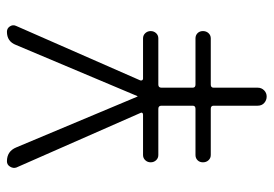

<svg xmlns="http://www.w3.org/2000/svg" viewBox="-135 -635 770 540"><g transform="rotate(-90 250.0 -365.0)"><path d="M202.1 -355.5 48.8 -704.1Q45.9 -712.9 51.3 -721.7Q56.6 -730.5 66.4 -730.5Q94.7 -730.5 105.5 -704.1L248 -364.3Q248 -363.3 249 -363.3Q250 -363.3 250 -364.3L393.6 -705.1Q403.3 -730.5 430.7 -730.5Q440.4 -730.5 445.8 -722.2Q451.2 -713.9 447.3 -705.1L293.9 -355.5Q293 -352.5 294.4 -350.1Q295.9 -347.7 298.8 -347.7H412.1Q420.9 -347.7 426.8 -341.3Q432.6 -335 432.6 -326.2Q432.6 -317.4 426.8 -311Q420.9 -304.7 412.1 -304.7H282.2Q273.4 -304.7 273.4 -295.9V-208Q273.4 -200.2 282.2 -200.2H412.1Q420.9 -200.2 426.8 -194.3Q432.6 -188.5 432.6 -179.2Q432.6 -169.9 426.8 -163.6Q420.9 -157.2 412.1 -157.2H282.2Q273.4 -157.2 273.4 -149.4V-25.4Q273.4 -14.6 266.1 -7.3Q258.8 0 248.5 0Q238.3 0 230.5 -6.8Q222.7 -13.7 222.7 -25.4V-149.4Q222.7 -157.2 213.9 -157.2H84Q75.2 -157.2 69.3 -163.6Q63.5 -169.9 63.5 -179.2Q63.5 -188.5 69.3 -194.3Q75.2 -200.2 84 -200.2H213.9Q222.7 -200.2 222.7 -208V-295.9Q222.7 -304.7 213.9 -304.7H84Q75.2 -304.7 69.3 -311Q63.5 -317.4 63.5 -326.2Q63.5 -335 69.3 -341.3Q75.2 -347.7 84 -347.7H197.3Q201.2 -347.7 202.6 -350.1Q204.1 -352.5 202.1 -355.5Z"/></g></svg>

Font: Rounded Mgen+ 2m light
Style: Regular
Weight: 200
Designer: [Source Han Sans]
Ryoko NISHIZUKA  (kana & ideographs); Paul D. Hunt (Latin, Greek & Cyrillic); Wenlong ZHANG  (bopomofo
Version: Version 1.059.20150602